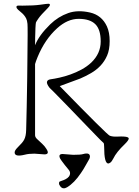

<svg xmlns="http://www.w3.org/2000/svg" viewBox="-20 -803 749 1037"><path d="M115.2 32.2Q59.1 46.4 59.1 20.5Q59.1 9.3 74.5 -5.9Q89.8 -21 98.1 -30.8Q106.4 -40.5 110.8 -49.3Q120.6 -68.4 121.3 -101.3Q122.1 -134.3 122.8 -163.1Q123.5 -191.9 124.3 -228.5Q125 -265.1 125.7 -305.7Q126.5 -346.2 127 -388.4Q127.4 -430.7 127.9 -470.7Q130.4 -654.8 128.4 -674.1Q126.5 -693.4 121.3 -703.4Q116.2 -713.4 109.1 -721.7Q102.1 -730 93 -737.3Q84 -744.6 78.1 -750Q68.8 -758.3 68.8 -765.6Q68.8 -772.9 80.1 -772.9L101.1 -772.5Q163.1 -772.5 198.2 -777.6Q233.4 -782.7 241.5 -782.7Q249.5 -782.7 249.5 -776.9Q249.5 -771 239.3 -760.7Q200.2 -721.7 187.5 -703.1Q174.8 -684.6 174.1 -681.4Q173.3 -678.2 172.6 -670.2Q171.9 -662.1 171.4 -650.9Q170.9 -639.6 170.7 -626.7Q170.4 -613.8 169.9 -601.6Q169.4 -564.9 169.4 -558.6Q189.9 -611.8 251 -671.4Q294.4 -713.4 348.6 -732.4Q399.9 -750.5 466.3 -735.4Q529.8 -720.7 557.6 -660.2Q572.3 -627.9 572.3 -581.3Q572.3 -534.7 558.6 -503.2Q544.9 -471.7 522.7 -448.2Q500.5 -424.8 471.9 -408.2Q443.4 -391.6 413.6 -378.9L302.7 -337.9Q560.1 -73.7 573.2 -69.8Q589.4 -64 613.5 -65.2Q637.7 -66.4 648.4 -65.4Q675.3 -64 675.3 -54.7Q675.3 -45.4 653.8 -24.4Q608.4 19 592.3 52.7Q583.5 69.8 576.2 75Q568.8 80.1 564.9 80.1Q542.5 80.1 542.5 -9.8Q542.5 -28.8 538.8 -31.5Q535.2 -34.2 522.7 -46.6Q510.3 -59.1 491.2 -78.9Q472.2 -98.6 448.2 -123.3Q424.3 -147.9 399.2 -174.1Q374 -200.2 349.9 -225.3Q325.7 -250.5 305.7 -270.5Q260.3 -317.4 253.7 -322.8Q247.1 -328.1 240.2 -339.4Q233.4 -350.6 233.4 -357.4Q233.4 -372.1 253.4 -374.8Q273.4 -377.4 302 -383.8Q330.6 -390.1 360.8 -400.9Q391.1 -411.6 420.4 -427.5Q449.7 -443.4 472.7 -464.8Q523.9 -513.7 523.9 -578.9Q523.9 -644 494.6 -672.6Q465.3 -701.2 404.8 -701.2Q344.7 -701.2 288.6 -650.4Q222.7 -590.8 183.1 -495.1Q173.3 -471.2 169.4 -457V-72.8Q169.4 -61.5 181.6 -50.8Q214.4 -21 220.2 -13.4Q226.1 -5.9 229.5 -0.5Q251 30.8 219.7 30.8L166 26.9Q135.3 26.9 115.2 32.2ZM465.8 43Q465.8 50.8 459 61.5Q452.1 72.3 441.9 91.6Q431.6 110.8 417 131.8Q381.3 185.1 342.3 208.5Q320.3 221.7 306.2 204.1Q298.8 195.3 298.8 187.5Q298.8 179.7 302 177.7Q305.2 175.8 314.2 173.1Q323.2 170.4 333 165.5Q358.4 152.8 358.4 132.3Q358.4 122.1 349.4 112.1Q340.3 102.1 330.1 88.4Q308.1 60.1 304.7 53.2Q293 28.8 318.4 28.8L375.5 33.2Q415 33.2 428.2 29.3Q465.8 18.6 465.8 43Z"/></svg>

Font: Snowburst One
Style: Regular
Weight: 400
Designer: Annet Stirling
Foundry: Annet Stirling
Version: Version 1.001